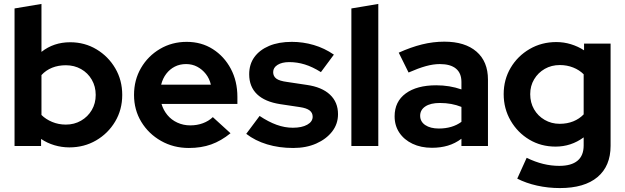

<svg xmlns="http://www.w3.org/2000/svg" viewBox="-20 -743 3181 977"><path d="M54 0V-700L191 -723V-479Q253 -528 337 -528Q411 -528 471 -492Q531 -456 566.5 -395.5Q602 -335 602 -260Q602 -185 566 -124.5Q530 -64 469 -28.5Q408 7 333 7Q294 7 257 -4Q220 -15 189 -36V0ZM315 -109Q358 -109 392.5 -129Q427 -149 447 -183Q467 -217 467 -260Q467 -303 447 -337.5Q427 -372 392.5 -391.5Q358 -411 315 -411Q277 -411 245.5 -398.5Q214 -386 191 -361V-158Q213 -136 245.5 -122.5Q278 -109 315 -109Z M941 10Q863 10 799.5 -26Q736 -62 699 -123Q662 -184 662 -260Q662 -336 697.5 -397Q733 -458 794 -494Q855 -530 930 -530Q1005 -530 1063 -493Q1121 -456 1154.5 -393Q1188 -330 1188 -250V-214H802Q811 -183 831.5 -158Q852 -133 882.5 -119Q913 -105 948 -105Q983 -105 1012.5 -116Q1042 -127 1063 -147L1153 -65Q1105 -26 1054.5 -8Q1004 10 941 10ZM800 -312H1053Q1046 -343 1027.5 -366.5Q1009 -390 983.5 -403.5Q958 -417 927 -417Q895 -417 869.5 -404Q844 -391 826 -367.5Q808 -344 800 -312Z M1472 10Q1400 10 1339 -8.5Q1278 -27 1233 -62L1301 -153Q1346 -123 1387.5 -108Q1429 -93 1470 -93Q1516 -93 1543.5 -108.5Q1571 -124 1571 -149Q1571 -169 1555.5 -181Q1540 -193 1506 -198L1406 -213Q1328 -225 1288 -263.5Q1248 -302 1248 -365Q1248 -416 1274.5 -452.5Q1301 -489 1349.5 -509.5Q1398 -530 1465 -530Q1522 -530 1576.5 -514Q1631 -498 1679 -465L1613 -376Q1570 -403 1531 -415Q1492 -427 1452 -427Q1415 -427 1392.5 -413Q1370 -399 1370 -376Q1370 -355 1386 -343Q1402 -331 1441 -326L1541 -311Q1618 -300 1659 -261.5Q1700 -223 1700 -162Q1700 -112 1670 -73.5Q1640 -35 1589 -12.5Q1538 10 1472 10Z M1768 0V-700L1905 -723V0Z M2178 9Q2122 9 2079 -11.5Q2036 -32 2012 -68Q1988 -104 1988 -151Q1988 -226 2044.5 -267.5Q2101 -309 2200 -309Q2268 -309 2328 -288V-326Q2328 -371 2300 -394Q2272 -417 2218 -417Q2185 -417 2147 -406.5Q2109 -396 2059 -374L2009 -475Q2071 -503 2127.5 -517Q2184 -531 2241 -531Q2346 -531 2404.5 -480.5Q2463 -430 2463 -338V0H2328V-37Q2296 -13 2259 -2Q2222 9 2178 9ZM2118 -154Q2118 -124 2144 -106.5Q2170 -89 2213 -89Q2247 -89 2276 -97.5Q2305 -106 2328 -123V-199Q2303 -209 2276 -214Q2249 -219 2218 -219Q2171 -219 2144.5 -201.5Q2118 -184 2118 -154Z M2829 214Q2769 214 2713 201.5Q2657 189 2612 166L2660 60Q2703 81 2744 91Q2785 101 2826 101Q2887 101 2918.5 75Q2950 49 2950 -3V-44Q2886 3 2807 3Q2733 3 2673.5 -32.5Q2614 -68 2578.5 -129Q2543 -190 2543 -264Q2543 -338 2578.5 -398Q2614 -458 2675 -493.5Q2736 -529 2811 -529Q2849 -529 2885 -518Q2921 -507 2952 -487V-521H3087V-1Q3087 102 3020.5 158Q2954 214 2829 214ZM2828 -113Q2866 -113 2897 -125.5Q2928 -138 2950 -161V-365Q2928 -387 2896.5 -399.5Q2865 -412 2829 -412Q2786 -412 2752 -392.5Q2718 -373 2698 -339.5Q2678 -306 2678 -264Q2678 -221 2697.5 -187Q2717 -153 2751.5 -133Q2786 -113 2828 -113Z"/></svg>

Font: Red Hat Display ExtraBold
Style: Regular
Weight: 800
Designer: Pentagram, MCKL
Foundry: Pentagram, MCKL
Version: Version 1.023